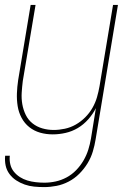

<svg xmlns="http://www.w3.org/2000/svg" viewBox="-23 -540 543 783"><path d="M157 223Q136 223 116 221Q96 219 77.5 212.5Q59 206 43 195.5Q27 185 15.5 169.5Q4 154 0 135Q-4 116 -2 95H17Q15 113 19 130Q23 147 33.5 160Q44 173 58 182Q72 191 88.5 196Q105 201 123 203Q141 205 158 205Q181 205 204 200Q227 195 248.5 183.5Q270 172 287.5 154Q305 136 317.5 114.5Q330 93 337 70.5Q344 48 348 25L368 -99Q356 -75 337 -53.5Q318 -32 294.5 -18Q271 -4 244.5 2Q218 8 192 8Q165 8 140.5 1Q116 -6 96.5 -21.5Q77 -37 65 -59.5Q53 -82 49 -107.5Q45 -133 46 -159.5Q47 -186 51 -213L102 -520H122L70 -210Q67 -186 65.5 -162Q64 -138 68 -115Q72 -92 82 -71.5Q92 -51 109.5 -37Q127 -23 149.5 -16.5Q172 -10 196 -10Q218 -10 241.5 -15Q265 -20 286 -32Q307 -44 324.5 -61.5Q342 -79 354 -100Q366 -121 372.5 -143.5Q379 -166 383 -189L438 -520H458L367 28Q363 53 355.5 78Q348 103 334 126Q320 149 300.5 168.5Q281 188 257 200.5Q233 213 207.5 218Q182 223 157 223Z"/></svg>

Font: Iosevka Term Curly Thin
Style: Italic
Weight: 100
Italic angle: -9°
Designer: Belleve Invis
Foundry: Belleve Invis
Version: Version 32.3.0